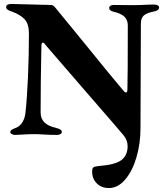

<svg xmlns="http://www.w3.org/2000/svg" viewBox="-20 -678 831 969"><path d="M445 188Q445 172 451 167Q457 162 477 160Q561 154 592.5 130Q624 106 624 60Q624 29 603 4Q560 -47 406 -224L209 -452Q207 -456 203 -459.5Q199 -463 196 -463Q189 -463 189 -444Q185 -260 185 -111Q185 -79 204.5 -60Q224 -41 264 -32Q292 -26 292 -12Q292 -5 284.5 -1Q277 3 268 3Q237 3 203 1Q175 -1 156 -1Q126 -1 95 1Q64 3 56 3Q48 3 40 -1Q32 -5 32 -11Q32 -18 38.5 -22.5Q45 -27 58 -32Q81 -40 94 -62.5Q107 -85 109 -114Q116 -176 121 -285.5Q126 -395 126 -509Q126 -557 104.5 -580.5Q83 -604 39 -620Q11 -628 11 -642Q11 -658 37 -658Q55 -658 117 -656Q135 -656 172 -654.5Q209 -653 236 -653Q248 -653 257 -642Q296 -595 332.5 -550Q369 -505 402 -465Q551 -281 599 -225Q610 -211 615 -211Q623 -211 623 -227Q625 -285 625 -550Q625 -577 608 -593.5Q591 -610 556 -618Q531 -623 531 -639Q531 -645 537.5 -649Q544 -653 554 -653L651 -652L697 -653Q729 -655 758 -655Q769 -655 776 -651Q783 -647 783 -640Q783 -625 757 -620Q721 -613 706 -600Q691 -587 691 -558L689 -31Q689 47 668.5 116.5Q648 186 611.5 228.5Q575 271 530 271Q492 271 468.5 247.5Q445 224 445 188Z"/></svg>

Font: EB Garamond
Style: Bold
Weight: 700
Designer: Georg Duffner and Octavio Pardo
Foundry: Georg Duffner
Version: Version 1.000; ttfautohint (v1.6)